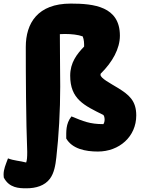

<svg xmlns="http://www.w3.org/2000/svg" viewBox="-82 -812 775 1043"><path d="M-38.6 48.3C-51.8 84.5 -62.5 106.4 -62.5 136.7C-62.5 141.6 -62 147 -61.5 152.3C-32.2 209.5 22 210.9 61 210.9C114.3 210.9 161.1 196.3 189 159.2C211.9 128.4 219.2 86.9 224.1 42.5C237.3 -73.7 245.1 -210.4 245.1 -341.8C245.1 -421.4 243.2 -507.8 243.2 -626.5C251 -627 260.3 -627.4 270.5 -627.4C306.6 -627.4 342.3 -623.5 367.2 -614.3C375 -596.2 375 -575.7 375 -559.1C335.4 -518.1 299.3 -471.7 299.3 -400.9C299.3 -273.4 375 -239.3 478.5 -188C483.9 -185.1 486.3 -171.4 486.3 -162.1C486.3 -151.9 483.4 -143.1 479.5 -137.7C405.3 -137.7 370.6 -153.3 306.2 -179.7C273.9 -138.7 278.3 -95.7 277.8 -59.6C310.5 -3.4 381.8 11.2 449.7 11.2C565.9 11.2 658.2 -69.8 658.2 -185.1C658.2 -264.6 619.1 -296.9 559.1 -334C517.6 -359.4 463.9 -386.7 463.9 -405.8C463.9 -407.7 464.4 -409.7 464.8 -411.6C529.3 -475.1 569.3 -547.9 569.3 -618.2C569.3 -777.3 427.2 -792.5 302.2 -792.5C122.6 -792.5 58.1 -686 58.1 -557.1C58.1 -405.3 59.1 -157.7 65.9 13.7C65.9 43.5 64.5 59.1 60.1 70.8C25.9 61.5 -6.8 61 -38.6 48.3Z"/></svg>

Font: Kavoon
Style: Regular
Weight: 400
Designer: Viktoriya Grabowska
Foundry: Viktoriya Grabowska
Version: Version 1.002